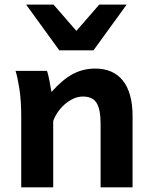

<svg xmlns="http://www.w3.org/2000/svg" viewBox="-20 -801 648 821"><path d="M410.2 0V-268.6Q410.2 -302.2 405.8 -325.2Q401.4 -348.1 392.1 -362.1Q382.8 -376 368.4 -382.1Q354 -388.2 334.5 -388.2Q313.5 -388.2 293.5 -378.9Q273.4 -369.6 256.3 -354.5Q239.3 -339.4 226.6 -320.8Q213.9 -302.2 207.5 -283.2V0H70.8V-300.3Q70.8 -372.6 62.7 -422.6Q54.7 -472.7 46.4 -498H180.7Q183.6 -490.7 186.5 -478.8Q189.5 -466.8 191.9 -453.9Q194.3 -440.9 196.3 -428.2L200.2 -407.7Q223.6 -434.1 246.1 -453.1Q268.6 -472.2 291.5 -484.4Q314.5 -496.6 338.4 -502.2Q362.3 -507.8 388.2 -507.8Q425.3 -507.8 454.8 -495.1Q484.4 -482.4 504.9 -457Q525.4 -431.6 536.1 -393.6Q546.9 -355.5 546.9 -305.2V0ZM521.5 -781.2 379.9 -585.9H233.4L91.8 -781.2H209L306.6 -668.9L404.3 -781.2Z"/></svg>

Font: Andika New Basic
Style: Bold
Weight: 700
Designer: Victor Gaultney, Annie Olsen, Pablo Ugerman
Foundry: SIL International
Version: Version 5.500; ttfautohint (v1.8.3)